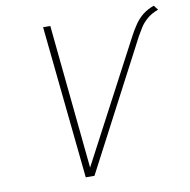

<svg xmlns="http://www.w3.org/2000/svg" viewBox="-80 -787 856 867"><g transform="rotate(-10 348.5 -354.0)"><path d="M681 -709Q651 -698 630.5 -682Q610 -666 593 -642Q576 -618 558 -583L271 -39L205 -700H172L244 1H284L591 -585Q601 -603 613 -622Q625 -641 645 -658.5Q665 -676 697 -688Z"/></g></svg>

Font: Advent Pro ExtraLight
Style: Italic
Weight: 250
Italic angle: -12°
Version: Version 3.000